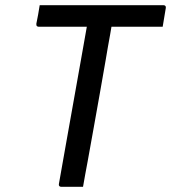

<svg xmlns="http://www.w3.org/2000/svg" viewBox="-20 -720 659 740"><path d="M133 -700H610Q615 -700 617.5 -697Q620 -694 619 -689Q616 -670 613 -653Q610 -636 607 -617H129Q126 -617 123.5 -618.5Q121 -620 120.5 -622.5Q120 -625 120 -628Q124 -647 127 -664Q130 -681 133 -700ZM300 0Q279 0 258 0Q237 0 216 0Q211 0 208.5 -3Q206 -6 207 -11Q221 -92 235.5 -172Q250 -252 264 -332Q278 -412 292.5 -492Q307 -572 321 -653H423L413 -637Q409 -612 404.5 -587Q400 -562 395.5 -537Q391 -512 387 -487Q376 -423 364.5 -358.5Q353 -294 341.5 -229.5Q330 -165 318 -99Q313 -73 308.5 -48Q304 -23 300 0Z"/></svg>

Font: Rec Mono Linear
Style: Italic
Weight: 400
Italic angle: -10°
Monospace: yes
Version: Version 1.085; ttfautohint (v1.8.4.7-5d5b)